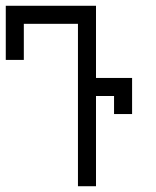

<svg xmlns="http://www.w3.org/2000/svg" viewBox="-20 -645 540 665"><path d="M312.5 -375H437.5V-250H375V-312.5H312.5V0H250V-562.5H62.5V-437.5H0V-625H312.5Z"/></svg>

Font: 寒蝉点阵体 16px
Style: Regular
Weight: 400
Designer: Designed by Warren2060
Foundry: ChillType
Version: Version 1.000